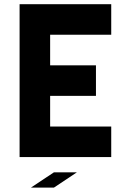

<svg xmlns="http://www.w3.org/2000/svg" viewBox="-20 -728 606 890"><path d="M495.6 -566.9H212.4V-425.3H424.8V-283.7H212.4V-141.6H495.6V0H70.8V-708.5H495.6ZM336.4 70.8 230 141.6H123.5L230 70.8Z"/></svg>

Font: Blazma
Style: Regular
Weight: 400
Designer: GGBotNet
Version: 1.00